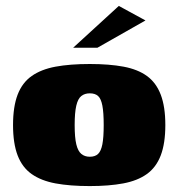

<svg xmlns="http://www.w3.org/2000/svg" viewBox="-20 -621 602 648"><path d="M283 7Q216 7 167.5 -2Q119 -11 87 -33.5Q55 -56 39.5 -96.5Q24 -137 24 -199Q24 -261 39.5 -301.5Q55 -342 87 -364.5Q119 -387 167.5 -396Q216 -405 283 -405Q349 -405 397 -396Q445 -387 476 -364.5Q507 -342 522.5 -301.5Q538 -261 538 -199Q538 -137 522.5 -96.5Q507 -56 475.5 -33.5Q444 -11 396 -2Q348 7 283 7ZM283 -92Q301 -92 311 -101.5Q321 -111 325.5 -134Q330 -157 330 -199Q330 -241 325.5 -264.5Q321 -288 311 -297Q301 -306 283 -306Q266 -306 254.5 -297Q243 -288 237.5 -264.5Q232 -241 232 -199Q232 -157 237.5 -134Q243 -111 254.5 -101.5Q266 -92 283 -92ZM227 -460 381 -601 471 -552 309 -460Z"/></svg>

Font: Genos Thin Black
Style: Regular
Weight: 900
Version: Version 1.010